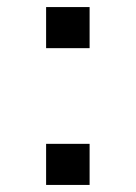

<svg xmlns="http://www.w3.org/2000/svg" viewBox="-20 -605 384 543"><path d="M110.4 -82V-198.2H233.4V-82ZM110.4 -468.8V-585H233.4V-468.8Z"/></svg>

Font: Batunionen A1
Style: Regular
Weight: 400
Designer: HanYang I&C Co.,Ltd.
Foundry: HanYang I&C Co.,Ltd.
Version: Version 2.50; ttfautohint (v1.6)